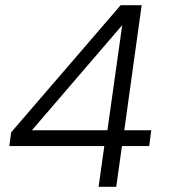

<svg xmlns="http://www.w3.org/2000/svg" viewBox="-20 -720 690 740"><path d="M360 0 382 -157H16L23 -210L445 -700H526L459 -218H563L555 -157H450L428 0ZM103 -218H394L451 -623Z"/></svg>

Font: Host Grotesk Light
Style: Italic
Weight: 300
Italic angle: -8°
Designer: Doğukan Karapınar based on Poppins by Indian Type Foundry, Jonny Pinhorn
Foundry: Element Type
Version: Version 1.001; ttfautohint (v1.8.4.7-5d5b)